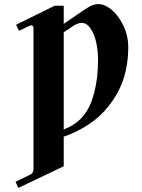

<svg xmlns="http://www.w3.org/2000/svg" viewBox="-20 -750 696 940"><path d="M292 -116Q358 -142 392 -188Q424 -228 442 -299Q460 -370 460 -458Q460 -498 452 -538Q444 -578 425 -608Q406 -638 380 -638Q360 -638 334 -620L292 -592ZM56 140 130 104Q144 97 144 75V-607Q144 -626 134 -626Q128 -626 119 -621L73 -599L59 -629L248 -722H292V-633L379 -693Q400 -706 410 -713Q420 -720 434 -725Q448 -730 460 -730Q495 -730 529.5 -699.5Q564 -669 586 -620.5Q608 -572 608 -522Q608 -436 585 -365Q562 -294 512 -231Q472 -179 413.5 -140.5Q355 -102 292 -81V64L70 170Z"/></svg>

Font: Old Standard TT
Style: Bold
Weight: 700
Designer: Alexey Kryukov <alexios@thessalonica.org.ru>
Version: Version 2.2